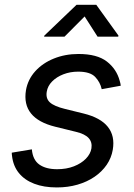

<svg xmlns="http://www.w3.org/2000/svg" viewBox="-20 -781 567 812"><path d="M220.2 11.7Q165.5 11.7 124.8 -3.9Q84 -19.5 59.8 -49.3Q35.6 -79.1 30.8 -122.1Q30.3 -125.5 30 -128.7Q29.8 -131.8 29.8 -135.3L114.7 -149.4Q118.7 -104.5 146.5 -85Q174.3 -65.4 221.7 -65.4Q261.2 -65.4 292.5 -77.6Q323.7 -89.8 343.3 -109.9Q362.8 -129.9 366.7 -153.8Q370.6 -179.7 355 -197Q339.4 -214.4 300.8 -223.6L213.4 -245.1Q142.1 -262.7 111.1 -301.3Q80.1 -339.8 89.8 -399.4Q97.7 -444.8 128.9 -479.5Q160.2 -514.2 207.8 -533.4Q255.4 -552.7 312 -552.7Q390.6 -552.7 431.9 -520.8Q473.1 -488.8 486.3 -439Q487.8 -434.1 489 -429Q490.2 -423.8 490.7 -418.5L410.2 -403.8Q403.8 -433.1 382.6 -455.6Q361.3 -478 310.5 -478Q276.9 -478 248 -466.8Q219.2 -455.6 200.4 -436.5Q181.6 -417.5 177.7 -393.1Q172.9 -364.7 190.9 -348.1Q209 -331.5 254.9 -320.3L334 -300.8Q405.3 -283.2 436 -244.6Q466.8 -206.1 457 -147.9Q451.2 -113.3 431.2 -84Q411.1 -54.7 379.6 -33.2Q348.1 -11.7 307.6 0Q267.1 11.7 220.2 11.7ZM252.9 -626H166.5L167.5 -630.4L303.7 -760.7H387.2L481 -630.4L480 -626H392.6L337.9 -711.4Z"/></svg>

Font: Inter Variable
Style: Italic
Weight: 400
Italic angle: -9.39999°
Designer: Rasmus Andersson
Foundry: rsms
Version: Version 4.001;git-9221beed3